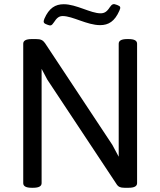

<svg xmlns="http://www.w3.org/2000/svg" viewBox="-20 -887 759 909"><path d="M282 -867C242 -867 212 -849 190 -798C185 -785 185 -778 197 -773L207 -769C220 -764 225 -766 235 -781C249 -803 260 -811 277 -811C324 -811 392 -768 454 -768C494 -768 523 -786 545 -836C552 -851 551 -857 538 -862L530 -865C518 -870 510 -868 500 -853C486 -831 474 -824 456 -824C409 -824 341 -867 282 -867ZM589 -702H582C554 -702 542 -694 542 -680V-145L512 -201L193 -683C183 -697 173 -702 151 -702H130C102 -702 90 -694 90 -680V-20C90 -6 102 2 130 2H137C165 2 177 -6 177 -20V-561L204 -510L534 -12C540 -3 550 2 569 2H589C617 2 629 -6 629 -20V-680C629 -694 617 -702 589 -702Z"/></svg>

Font: Asap
Style: Regular
Weight: 400
Designer: Pablo Cosgaya
Foundry: Pablo Cosgaya
Version: Version 1.007;PS 001.007;hotconv 1.0.70;makeotf.lib2.5.58329